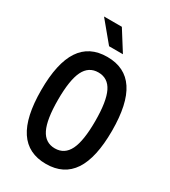

<svg xmlns="http://www.w3.org/2000/svg" viewBox="-249 -1161 1147 1297"><g transform="rotate(30 325.0 -512.5)"><path d="M325 17Q186 17 117.5 -86.5Q49 -190 49 -400Q49 -610 117.5 -713.5Q186 -817 325 -817Q464 -817 532.5 -713.5Q601 -610 601 -400Q601 -190 532.5 -86.5Q464 17 325 17ZM325 -104Q400 -104 435 -175Q470 -246 470 -400Q470 -554 435 -625Q400 -696 325 -696Q250 -696 215 -625Q180 -554 180 -400Q180 -246 215 -175Q250 -104 325 -104ZM406 -885H298L168 -1042H307Z"/></g></svg>

Font: Martian Mono SemiCondensed Medium
Style: Regular
Weight: 500
Width: 4
Designer: Roman Shamin
Foundry: Evil Martians
Version: Version 1.000